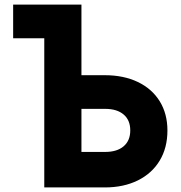

<svg xmlns="http://www.w3.org/2000/svg" viewBox="-20 -820 790 840"><path d="M173.7 -652.6H37.5V-800H336.3V-491H438.8Q520.7 -491 582.8 -461.4Q644.9 -431.7 678.7 -377.1Q712.5 -322.4 712.5 -249.1Q712.5 -173.5 678.7 -117.4Q644.9 -61.3 582.8 -30.6Q520.7 0 438.8 0H173.7ZM549.9 -249.5Q549.9 -294.4 520.9 -319Q492 -343.7 440.2 -343.7H336.3V-155.3H440.2Q492 -155.3 520.9 -180Q549.9 -204.6 549.9 -249.5Z"/></svg>

Font: Martian Mono VF sWd Rg
Style: Regular
Weight: 400
Width: 6
Monospace: yes
Designer: Roman Shamin
Foundry: Evil Martians
Version: Version 1.100